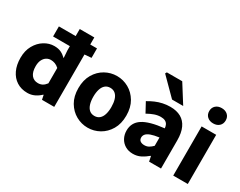

<svg xmlns="http://www.w3.org/2000/svg" viewBox="-90 -1209 2100 1677"><g transform="rotate(30 960.0 -370.5)"><path d="M242.6 12Q180.6 12 134.6 -17.3Q88.6 -46.7 63.6 -100Q38.6 -153.2 38.6 -225.1Q38.6 -296.6 68.4 -349.6Q98.1 -402.6 145.5 -431.8Q193 -461.1 244.8 -461.1Q286.3 -461.1 314.1 -447.4Q341.9 -433.7 366.6 -409.4L361.4 -484.9V-700.4H508.4V0H385L375.9 -44.4H371.9Q346 -19.1 313.2 -3.5Q280.3 12 242.6 12ZM280.3 -108.2Q304.2 -108.2 323.7 -118.3Q343.2 -128.5 361.4 -152.6V-307.4Q341.5 -325.8 320.9 -333.4Q300.3 -340.9 279.4 -340.9Q255.6 -340.9 235.2 -328.1Q214.8 -315.3 202.4 -289.9Q190 -264.5 190 -227.1Q190 -169.1 214 -138.6Q237.9 -108.2 280.3 -108.2ZM192.2 -527.7V-629.1H576.6V-533.7L500.6 -527.7Z M850.5 12Q787.8 12 732.7 -18.7Q677.6 -49.5 643.2 -107.5Q608.9 -165.6 608.9 -247.9Q608.9 -330.4 643.2 -388.5Q677.6 -446.7 732.7 -477.4Q787.8 -508.1 850.5 -508.1Q913.3 -508.1 968.3 -477.4Q1023.3 -446.7 1057.8 -388.5Q1092.2 -330.4 1092.2 -247.9Q1092.2 -165.6 1057.8 -107.5Q1023.3 -49.5 968.3 -18.7Q913.3 12 850.5 12ZM850.5 -106.6Q880.9 -106.6 901.3 -123.9Q921.7 -141.2 931.6 -173.1Q941.5 -205 941.5 -247.9Q941.5 -290.8 931.6 -322.8Q921.7 -354.7 901.3 -372.1Q880.9 -389.5 850.5 -389.5Q820.1 -389.5 799.8 -372.1Q779.5 -354.7 769.5 -322.8Q759.5 -290.8 759.5 -247.9Q759.5 -205 769.5 -173.1Q779.5 -141.2 799.8 -123.9Q820.1 -106.6 850.5 -106.6Z M1306.8 12Q1261.5 12 1228.2 -8Q1195 -27.9 1176.7 -61.8Q1158.5 -95.7 1158.5 -137.6Q1158.5 -217.8 1224.9 -261.4Q1291.4 -305 1438.4 -320.5Q1436.9 -341.6 1428.7 -357.2Q1420.4 -372.9 1403.5 -381.5Q1386.5 -390.1 1359.6 -390.1Q1328.7 -390.1 1296.7 -379Q1264.7 -368 1228.4 -347.4L1176.3 -443.4Q1207.8 -462.6 1242 -477.4Q1276.2 -492.2 1312.8 -500.1Q1349.4 -508 1388.4 -508Q1451.6 -508 1495.5 -483.5Q1539.3 -459 1562.3 -409.3Q1585.4 -359.6 1585.4 -283.3V0H1465.2L1454.9 -50.6H1450.9Q1419.2 -23.2 1384.1 -5.6Q1349.1 12 1306.8 12ZM1356.2 -103.3Q1381.2 -103.3 1400.2 -114.1Q1419.3 -124.9 1438.4 -144.3V-228.2Q1386 -221.3 1355.7 -210Q1325.4 -198.6 1312.5 -183.2Q1299.6 -167.8 1299.6 -149Q1299.6 -125.8 1315.2 -114.5Q1330.7 -103.3 1356.2 -103.3ZM1367.6 -570 1201.1 -737.4 1209.7 -753H1364.7L1480 -570Z M1708.6 0V-496H1855.5V0ZM1782 -568.7Q1745.1 -568.7 1722 -589.8Q1698.9 -610.9 1698.9 -645.9Q1698.9 -680.7 1722 -701.7Q1745.1 -722.7 1782 -722.7Q1819.1 -722.7 1842.1 -701.7Q1865.1 -680.7 1865.1 -645.9Q1865.1 -610.9 1842.1 -589.8Q1819.1 -568.7 1782 -568.7Z"/></g></svg>

Font: Source Sans 3 VF
Style: Regular
Weight: 200
Designer: Paul D. Hunt
Foundry: Adobe
Version: Version 3.046;hotconv 1.0.118;makeotfexe 2.5.65603